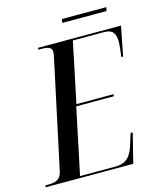

<svg xmlns="http://www.w3.org/2000/svg" viewBox="-148 -915 842 1003"><g transform="rotate(-15 272.5 -413.5)"><path d="M279 -807H519L523 -827H283ZM-27 0H447L487 -159H475L459 -107C441 -44 416 -10 353 -10H162L237 -367H440L442 -378H241L309 -704H478C526 -704 539 -679 539 -634C539 -614 534 -577 531 -555H541L572 -714H124L122 -704H143C175 -704 195 -697 195 -673C195 -666 194 -656 191 -645L66 -61C57 -19 30 -10 -8 -10H-25Z"/></g></svg>

Font: Noto Serif Display Condensed Medium
Style: Italic
Weight: 500
Width: 3
Italic angle: -12°
Designer: Monotype Design Team
Foundry: Monotype Imaging Inc.
Version: Version 2.009